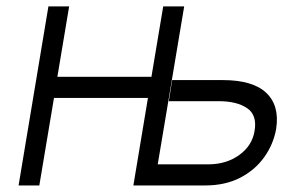

<svg xmlns="http://www.w3.org/2000/svg" viewBox="-20 -565 932 585"><path d="M36.6 0 127.5 -545.5H190.7L154.8 -331H441.4L477.3 -545.5H541.2L460.6 -64.3H616.1Q670.1 -64.6 709.3 -93Q748.6 -121.4 755.7 -166.5Q763.8 -214.5 733 -235.4Q702.1 -256.4 648.1 -256.7H494.3L504.6 -321H658.7Q750.4 -321 791.4 -282Q832.4 -242.9 821.4 -172.2Q813.2 -125.7 785.3 -86.5Q757.5 -47.2 712 -23.6Q666.5 0 605.5 0H386.4L430.8 -266.7H144.5L99.8 0Z"/></svg>

Font: Inter UI Light
Style: Italic
Weight: 300
Italic angle: 9.39999°
Designer: Rasmus Andersson
Foundry: rsms
Version: 3.2;8d6f07862